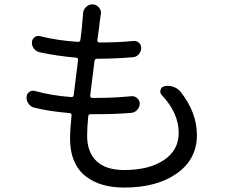

<svg xmlns="http://www.w3.org/2000/svg" viewBox="-20 -805 1040 866"><path d="M710 -376Q700.2 -385.7 704.1 -399.4Q708 -413.1 721.7 -416Q729.5 -418 737.3 -418Q750 -418 762.7 -413.1Q782.2 -406.2 794.9 -390.6Q868.2 -296.9 868.2 -196.3Q868.2 -86.9 777.8 -22.9Q687.5 41 540 41Q487.3 41 444.3 28.8Q401.4 16.6 367.7 -8.8Q334 -34.2 314.9 -77.6Q295.9 -121.1 295.9 -179.7Q295.9 -215.8 302.7 -284.2Q303.7 -293.9 293.9 -294.9Q202.1 -302.7 134.8 -319.3Q118.2 -323.2 108.4 -337.9Q99.6 -349.6 99.6 -365.2Q99.6 -381.8 112.3 -390.6Q124 -398.4 138.7 -394.5Q210.9 -374 300.8 -367.2Q310.5 -366.2 312.5 -376Q315.4 -401.4 322.3 -455.1Q329.1 -508.8 332 -534.2Q333 -543.9 323.2 -544.9Q235.4 -552.7 158.2 -569.3Q142.6 -573.2 132.8 -585.9Q123 -598.6 124 -615.2Q125 -628.9 136.2 -637.2Q147.5 -645.5 162.1 -641.6Q238.3 -622.1 332 -616.2Q341.8 -616.2 342.8 -626Q350.6 -684.6 352.5 -718.8Q354.5 -732.4 354.5 -743.2Q355.5 -761.7 368.2 -773.4Q379.9 -785.2 396.5 -785.2Q397.5 -785.2 399.4 -785.2Q416 -784.2 426.8 -770.5Q435.5 -759.8 435.5 -746.1Q435.5 -742.2 434.6 -739.3Q432.6 -729.5 430.7 -713.9Q429.7 -702.1 425.8 -671.9Q421.9 -641.6 418.9 -623Q418.9 -619.1 421.4 -616.2Q423.8 -613.3 427.7 -613.3Q511.7 -613.3 581.1 -620.1Q595.7 -622.1 606.4 -612.3Q617.2 -602.5 617.2 -587.9Q616.2 -571.3 605.5 -559.6Q594.7 -547.9 579.1 -546.9Q499 -540 418 -540Q408.2 -540 406.2 -530.3Q403.3 -506.8 386.7 -373Q386.7 -369.1 389.2 -366.2Q391.6 -363.3 395.5 -363.3H405.3Q496.1 -363.3 573.2 -371.1Q587.9 -372.1 599.1 -361.8Q610.4 -351.6 610.4 -336.9Q609.4 -320.3 598.1 -308.6Q586.9 -296.9 571.3 -295.9Q502.9 -290 415 -290H388.7Q378.9 -290 377.9 -280.3Q373 -227.5 373 -192.4Q373 -119.1 415 -78.6Q457 -38.1 540 -38.1Q652.3 -38.1 719.2 -83Q786.1 -127.9 786.1 -205.1Q786.1 -294.9 710 -376Z"/></svg>

Font: Gen Jyuu GothicX Regular
Style: Regular
Weight: 400
Designer: [Source Han Sans]
Ryoko NISHIZUKA  (kana & ideographs); Paul D. Hunt (Latin, Greek & Cyrillic); Wenlong ZHANG  (bopomofo
Version: Version 1.002.20150607